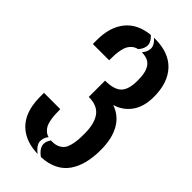

<svg xmlns="http://www.w3.org/2000/svg" viewBox="-271 -959 1042 1042"><g transform="rotate(45 250.5 -437.5)"><path d="M272.5 8.3Q326.2 5.9 365.5 -13.4Q404.8 -32.7 428.7 -66.9Q452.6 -101.1 464.1 -146.5Q475.6 -191.9 475.6 -250Q475.6 -335.9 443.6 -392.1Q411.6 -448.2 350.6 -468.8Q409.2 -486.8 442.4 -534.4Q475.6 -582 475.6 -656.2Q475.6 -764.2 419.4 -824Q363.3 -883.8 256.8 -883.8Q252.4 -883.8 248.5 -883.8Q265.1 -869.6 272.7 -854.5Q280.3 -839.4 278.6 -825.9Q276.9 -812.5 271.7 -802Q266.6 -791.5 257.8 -781.2Q284.7 -781.2 303.2 -772.5Q321.8 -763.7 332 -746.6Q342.3 -729.5 346.4 -708Q350.6 -686.5 350.6 -656.2Q350.6 -587.4 322.3 -559.3Q293.9 -531.2 225.6 -531.2V-406.2Q292.5 -406.2 321.5 -365.7Q350.6 -325.2 350.6 -250Q350.6 -220.7 348.9 -200Q347.2 -179.2 341.6 -157.7Q335.9 -136.2 326.2 -123.3Q316.4 -110.4 298.8 -102.1Q281.2 -93.8 256.8 -93.8Q252 -93.8 247.6 -94.2Q207.5 -38.6 272.5 8.3ZM225.6 -97.7Q209.5 -102.1 198 -112.5Q186.5 -123 179.7 -136.2Q172.9 -149.4 169.2 -168.9Q165.5 -188.5 164.3 -206.8Q163.1 -225.1 163.1 -250H38.1V-218.8Q38.1 -148.9 61.5 -98.6Q85 -48.3 132.6 -20.5Q180.2 7.3 248.5 8.8Q228.5 -5.9 218.3 -21.2Q208 -36.6 208.3 -50.5Q208.5 -64.5 212.9 -75.7Q217.3 -86.9 225.6 -97.7ZM225.6 -882.3Q134.3 -873.5 86.2 -814.5Q38.1 -755.4 38.1 -656.2V-625H163.1Q163.1 -650.9 164.3 -669.7Q165.5 -688.5 169.7 -708.3Q173.8 -728 181.2 -741.2Q188.5 -754.4 200.9 -764.6Q213.4 -774.9 231 -778.8Q240.2 -788.6 245.8 -799.1Q251.5 -809.6 253.9 -823.2Q256.3 -836.9 249.3 -852.3Q242.2 -867.7 225.6 -882.3Z"/></g></svg>

Font: Oswald
Style: Stencbab
Weight: 400
Designer: Mathieu Le Lay
Foundry: Mathieu Le Lay
Version: Version 1.000